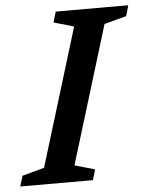

<svg xmlns="http://www.w3.org/2000/svg" viewBox="-73 -740 606 783"><g transform="rotate(-5 230.0 -349.0)"><path d="M254 -631 171.5 -654.5 184.5 -698H481.5L469 -654.5L378.5 -630.5L206 -66.5L288.5 -43L275.5 0H-22L-8.5 -43L81.5 -67.5Z"/></g></svg>

Font: Newsreader 9pt Medium
Style: Italic
Weight: 500
Italic angle: -17°
Designer: Hugues Gentile
Foundry: Production Type
Version: Version 1.003